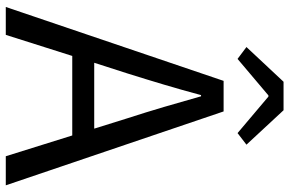

<svg xmlns="http://www.w3.org/2000/svg" viewBox="-184 -792 976 647"><g transform="rotate(90 303.5 -468.0)"><path d="M227 -410C253 -493 277 -572 300 -658H304C328 -573 351 -493 378 -410L413 -298H191ZM3 0H97L168 -224H436L506 0H604L355 -734H252ZM178 -781 301 -885H305L428 -781L467 -811L351 -936H255L138 -811Z"/></g></svg>

Font: Source Han Sans HK
Style: Regular
Weight: 400
Designer: Ryoko NISHIZUKA 西塚涼子 (kana, bopomofo & ideographs); Paul D. Hunt (Latin, Greek & Cyrillic); Sandoll Communications 산돌커뮤니
Foundry: Adobe
Version: Version 2.000;hotconv 1.0.107;makeotfexe 2.5.65593